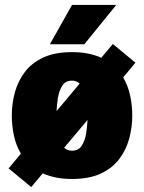

<svg xmlns="http://www.w3.org/2000/svg" viewBox="-20 -720 586 781"><path d="M107 41 15 -35 65 -95Q45 -129 36.5 -169Q28 -209 28 -250Q28 -298 40.5 -344Q53 -390 81 -427Q109 -464 156 -486Q203 -508 273 -508Q309 -508 338.5 -502Q368 -496 392 -485L439 -541L531 -465L481 -405Q501 -371 509.5 -331Q518 -291 518 -250Q518 -202 505.5 -156Q493 -110 465 -73Q437 -36 390 -14Q343 8 273 8Q237 8 207.5 2Q178 -4 154 -15ZM273 -392Q246 -392 233 -371Q220 -350 215.5 -321Q211 -292 210 -268L304 -380Q291 -392 273 -392ZM273 -107Q300 -107 313 -128Q326 -149 330.5 -178.5Q335 -208 336 -232L241 -119Q254 -107 273 -107ZM453 -700 323 -540H183L273 -700Z"/></svg>

Font: Epunda Sans Black
Style: Regular
Weight: 900
Designer: Simon Atzbach
Foundry: typofactur
Version: Version 2.204; ttfautohint (v1.8.4.7-5d5b)